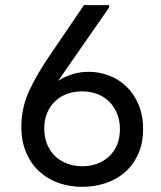

<svg xmlns="http://www.w3.org/2000/svg" viewBox="-20 -720 624 746"><path d="M300 6Q251 6 208 -9Q165 -24 132.5 -54Q100 -84 81.5 -127.5Q63 -171 63 -228Q63 -302 94 -368.5Q125 -435 177 -510L306 -700H404V-691L206 -406Q231 -422 260.5 -431.5Q290 -441 325 -441Q365 -441 403.5 -426.5Q442 -412 471 -384Q500 -356 518 -314.5Q536 -273 536 -219Q536 -163 516.5 -120.5Q497 -78 464.5 -50Q432 -22 389 -8Q346 6 300 6ZM300 -74Q330 -74 356.5 -83.5Q383 -93 403 -111.5Q423 -130 434.5 -156.5Q446 -183 446 -218Q446 -252 434.5 -279.5Q423 -307 403.5 -326Q384 -345 357 -355Q330 -365 299 -365Q268 -365 241.5 -355.5Q215 -346 195 -327.5Q175 -309 163.5 -282Q152 -255 152 -221Q152 -186 163.5 -158.5Q175 -131 195 -112.5Q215 -94 242 -84Q269 -74 300 -74Z"/></svg>

Font: Tilda Sans Medium
Style: Regular
Weight: 500
Designer: ParaType Ltd
Foundry: ParaType Ltd
Version: Version 1.009